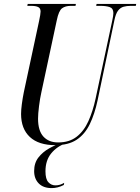

<svg xmlns="http://www.w3.org/2000/svg" viewBox="-20 -734 718 984"><path d="M264 10Q178 10 133 -32Q88 -74 88 -150Q88 -171 92 -201Q96 -231 102 -261L180 -625Q184 -644 186 -656Q188 -668 188 -675Q188 -692 175.5 -698Q163 -704 140 -704H120L122 -714H369L367 -704H343Q315 -704 298 -691.5Q281 -679 271 -630L192 -261Q185 -230 180 -190Q175 -150 175 -126Q175 -64 202.5 -34Q230 -4 278 -4Q335 -4 372.5 -33Q410 -62 433 -113Q456 -164 470 -229L555 -627Q561 -654 561 -667Q561 -691 542.5 -697.5Q524 -704 495 -704H473L475 -714H678L676 -704H650Q630 -704 613.5 -699.5Q597 -695 585 -679.5Q573 -664 566 -629L480 -219Q465 -149 440 -97.5Q415 -46 373 -18Q331 10 264 10ZM245 230Q202 230 178.5 206Q155 182 155 143Q155 101 177 73Q199 45 231 27Q263 9 292 0H318Q272 16 242.5 52Q213 88 213 144Q213 184 228 200Q243 216 264 216Q277 216 288 212.5Q299 209 309 203L307 214Q276 230 245 230Z"/></svg>

Font: Noto Serif Display ExtraCondensed
Style: Italic
Weight: 400
Width: 2
Italic angle: -12°
Designer: Monotype Design Team
Foundry: Monotype Imaging Inc.
Version: Version 2.009